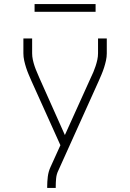

<svg xmlns="http://www.w3.org/2000/svg" viewBox="-20 -924 640 944"><path d="M212 0V-7Q212 -31 215 -55.5Q218 -80 228 -102L277 -210L135 -525Q128 -541 121 -557.5Q114 -574 108.5 -591Q103 -608 99 -626Q95 -644 95 -662V-735H138V-662Q138 -646 141.5 -630Q145 -614 150 -599Q155 -584 161.5 -569.5Q168 -555 174 -540L299 -260L426 -541Q433 -555 439 -569.5Q445 -584 450 -599Q455 -614 458.5 -630Q462 -646 462 -662V-735H505V-661Q505 -644 501 -626Q497 -608 491.5 -591Q486 -574 479 -557.5Q472 -541 465 -525L267 -86Q258 -68 256 -47.5Q254 -27 254 -7V0ZM450 -866H150V-904H450Z"/></svg>

Font: Iosevka Curly XLtEx
Style: Regular
Weight: 200
Width: 7
Monospace: yes
Designer: Belleve Invis
Foundry: Belleve Invis
Version: Version 11.1.0; ttfautohint (v1.8.3)